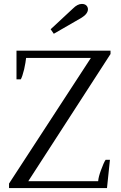

<svg xmlns="http://www.w3.org/2000/svg" viewBox="-20 -958 617 978"><path d="M238 -809C238 -809 254 -786 254 -786C254 -786 396 -868 396 -868C417 -881 428 -896 428 -911C428 -918 425 -925 420 -930C415 -935 407 -938 397 -938C382 -938 367 -930 352 -915C352 -915 238 -809 238 -809ZM26 -23C26 -23 26 0 26 0C26 0 525 0 525 0C525 0 540 -144 540 -144C540 -144 518 -144 518 -144C511 -134 504 -117 495 -93C486 -69 481 -50 480 -35C480 -35 124 -35 124 -35C124 -35 543 -683 543 -683C543 -683 543 -700 543 -700C543 -700 64 -700 64 -700C64 -700 64 -554 64 -554C64 -554 86 -554 86 -554C91 -563 97 -580 103 -605C108 -630 112 -649 113 -663C113 -663 443 -663 443 -663C443 -663 26 -23 26 -23Z"/></svg>

Font: BUSH 25 TRIRONG
Style: Regular
Weight: 400
Designer: Katatrad Team
Foundry: CadsonDemak